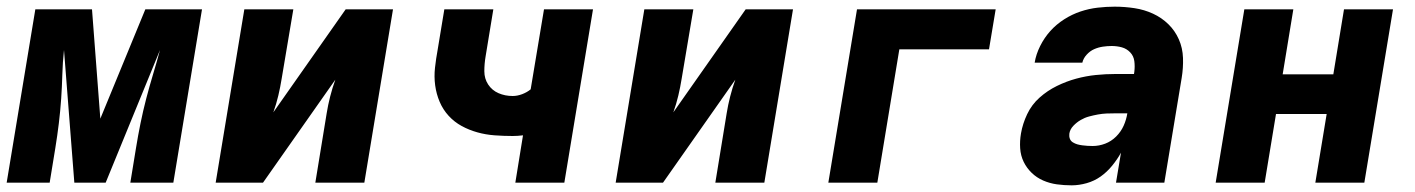

<svg xmlns="http://www.w3.org/2000/svg" viewBox="-26 -548 4246 576"><path d="M-6 0 80 -520H250L275 -192L410 -520H580L494 0H365L382 -104Q388 -141 395.5 -178Q403 -215 412.5 -251.5Q422 -288 433 -324.5Q444 -361 454 -398L291 0H197L166 -398Q162 -361 161 -324.5Q160 -288 157.5 -251.5Q155 -215 150.5 -178Q146 -141 140 -104L123 0Z M621 0 707 -520H854L819 -312Q815 -287 809 -261.5Q803 -236 794 -211L1011 -520H1153L1067 0H920L954 -208Q958 -233 964.5 -258.5Q971 -284 980 -309L763 0Z M1520 0 1543 -142Q1535 -141 1527 -140.5Q1519 -140 1512 -140Q1485 -140 1458 -142Q1431 -144 1406 -151Q1381 -158 1359 -170Q1337 -182 1320 -200.5Q1303 -219 1293 -242.5Q1283 -266 1279.5 -292Q1276 -318 1279 -345Q1282 -372 1287 -399L1307 -520H1454L1431 -380Q1427 -357 1427 -334.5Q1427 -312 1438.5 -294.5Q1450 -277 1469.5 -268.5Q1489 -260 1512 -260Q1526 -260 1540.5 -265.5Q1555 -271 1566 -280L1606 -520H1753L1667 0Z M1821 0 1907 -520H2054L2019 -312Q2015 -287 2009 -261.5Q2003 -236 1994 -211L2211 -520H2353L2267 0H2120L2154 -208Q2158 -233 2164.5 -258.5Q2171 -284 2180 -309L1963 0Z M2459 0 2545 -520H2961L2941 -400H2672L2606 0Z M3189 8Q3166 8 3144.5 5Q3123 2 3103.5 -6.5Q3084 -15 3069 -29.5Q3054 -44 3045 -62.5Q3036 -81 3034.5 -103Q3033 -125 3037 -148Q3042 -177 3055.5 -205.5Q3069 -234 3092.5 -255Q3116 -276 3144.5 -290Q3173 -304 3202.5 -312Q3232 -320 3261.5 -323Q3291 -326 3320 -326H3376L3377 -333Q3379 -349 3377 -364.5Q3375 -380 3364.5 -391Q3354 -402 3339.5 -406Q3325 -410 3309 -410Q3296 -410 3282.5 -408Q3269 -406 3256.5 -400.5Q3244 -395 3234 -384Q3224 -373 3221 -360H3078Q3082 -385 3094.5 -410Q3107 -435 3125 -455Q3143 -475 3166.5 -490Q3190 -505 3215.5 -513.5Q3241 -522 3267 -525Q3293 -528 3318 -528Q3348 -528 3377.5 -523.5Q3407 -519 3433 -507Q3459 -495 3479 -475.5Q3499 -456 3510.5 -430Q3522 -404 3523 -374Q3524 -344 3519 -314L3467 0H3322L3337 -90Q3326 -70 3310.5 -51Q3295 -32 3276 -18.5Q3257 -5 3234 1.5Q3211 8 3189 8ZM3252 -110Q3271 -110 3289.5 -117Q3308 -124 3322.5 -138.5Q3337 -153 3345 -171Q3353 -189 3356 -208H3320Q3307 -208 3294 -207.5Q3281 -207 3267.5 -204.5Q3254 -202 3241 -198.5Q3228 -195 3216 -188Q3204 -181 3194 -170.5Q3184 -160 3182 -147Q3181 -139 3183.5 -132Q3186 -125 3192.5 -121Q3199 -117 3206 -115Q3213 -113 3221 -112Q3229 -111 3236.5 -110.5Q3244 -110 3252 -110Z M3621 0 3707 -520H3854L3822 -325H3974L4006 -520H4153L4067 0H3920L3954 -206H3802L3768 0Z"/></svg>

Font: Iosevka Heavy Extended Oblique
Style: Regular
Weight: 900
Width: 7
Italic angle: -9°
Monospace: yes
Designer: Belleve Invis
Foundry: Belleve Invis
Version: Version 32.5.0; ttfautohint (v1.8.4)